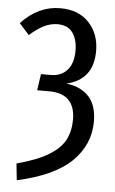

<svg xmlns="http://www.w3.org/2000/svg" viewBox="-56 -738 528 878"><g transform="rotate(5 208.0 -299.5)"><path d="M365 -519Q365 -387 242 -359Q308 -352 345.5 -312Q383 -272 383 -197Q383 -90 303.5 -13Q224 64 55 101L47 25Q140 0 192.5 -32Q245 -64 266 -104Q287 -144 287 -197Q287 -317 167 -317H112L123 -392H168Q216 -392 243.5 -423.5Q271 -455 271 -512Q271 -564 248.5 -595Q226 -626 179 -626Q147 -626 116 -610.5Q85 -595 52 -565L6 -616Q85 -700 185 -700Q269 -700 317 -649Q365 -598 365 -519Z"/></g></svg>

Font: Fira Sans Extra Condensed
Style: Regular
Weight: 400
Width: 1
Designer: Carrois Corporate & Edenspiekermann AG
Foundry: Carrois Corporate GbR & Edenspiekermann AG
Version: Version 4.203